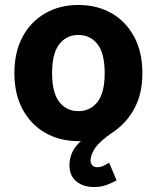

<svg xmlns="http://www.w3.org/2000/svg" viewBox="-20 -557 632 774"><path d="M450 170Q431 181 408.5 189Q386 197 360 197Q315 197 287.5 174Q260 151 260 110Q260 52 306 12H296Q221 12 162.5 -21.5Q104 -55 71 -116.5Q38 -178 38 -262Q38 -347 71 -408.5Q104 -470 162.5 -503.5Q221 -537 296 -537Q372 -537 430 -503.5Q488 -470 521 -408.5Q554 -347 554 -262Q554 -180 522.5 -121Q491 -62 438 -26Q383 11 364 39Q345 67 345 90Q345 101 352 109Q359 117 372 117Q386 117 397 111.5Q408 106 420 99ZM190 -262Q190 -183 219 -146Q248 -109 296 -109Q344 -109 373 -146Q402 -183 402 -262Q402 -342 373 -379Q344 -416 296 -416Q248 -416 219 -379Q190 -342 190 -262Z"/></svg>

Font: Radio Canada
Style: Bold
Weight: 700
Designer: Charles Daoud, Etienne Aubert Bonn, Alexandre Saumier Demers, Jacques Le Bailly
Foundry: Radio-Canada
Version: Version 2.104; ttfautohint (v1.8.4.7-5d5b);gftools[0.9.28.de